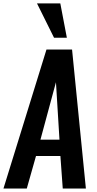

<svg xmlns="http://www.w3.org/2000/svg" viewBox="-26 -1098 562 1118"><path d="M288.6 -878.4 189.5 -1078.1H325.2L363.3 -878.4ZM-5.9 0 244.6 -809.6H393.6L474.1 0H339.4L325.7 -189.5H183.6L129.9 0ZM209.5 -284.7H320.3L299.8 -619.1Z"/></svg>

Font: Oswald
Style: Medium
Weight: 500
Designer: Vernon Adams
Foundry: Vernon Adams
Version: 3.0; ttfautohint (v0.94.23-7a4d-dirty) -l 8 -r 50 -G 150 -x 